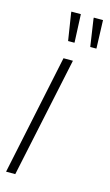

<svg xmlns="http://www.w3.org/2000/svg" viewBox="-113 -745 450 787"><g transform="rotate(15 112.5 -351.5)"><path d="M-1 0 106 -510H146L38 0ZM106 -583 88 -698V-703H128L133 -588V-583ZM200 -583 183 -698V-703H222L226 -588V-583Z"/></g></svg>

Font: Saira Ultra Condensed ExLight
Style: Italic
Weight: 200
Width: 1
Italic angle: -12°
Designer: Hector Gatti with collaboration of the Omnibus-Type team
Foundry: Omnibus-Type
Version: Version 1.001; ttfautohint (v1.8)